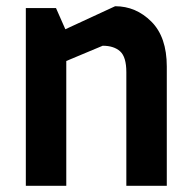

<svg xmlns="http://www.w3.org/2000/svg" viewBox="-20 -597 613 617"><path d="M516 0H386V-365Q386 -414 366 -432Q346 -450 310 -450L193 -401V0H63V-571H160L190 -503L350 -577Q417 -577 466.5 -527.5Q516 -478 516 -383Z"/></svg>

Font: Viga
Style: Regular
Weight: 400
Designer: Oscar Yáñez
Foundry: Fontstage
Version: Version 1.001